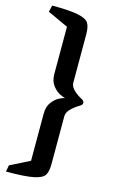

<svg xmlns="http://www.w3.org/2000/svg" viewBox="-134 -778 591 992"><g transform="rotate(15 161.5 -282.0)"><path d="M117.7 -389.2V-640.6L7.3 -691.4L15.6 -726.6Q111.8 -726.6 155.5 -717.3Q199.2 -708 211.7 -688.5Q224.1 -668.9 224.1 -628.4V-369.6Q224.1 -333.5 291 -297.9Q294.9 -295.4 298.1 -291.5Q301.3 -287.6 301.3 -282.2Q301.3 -276.9 297.9 -272.5Q294.4 -268.1 291 -266.1Q266.1 -252 245.1 -232.2Q224.1 -212.4 224.1 -190.4V65.4Q224.1 106.4 211.4 125.7Q198.7 145 153.3 154.3Q107.9 163.6 6.8 163.6L13.2 128.9L117.7 76.2V-175.8Q117.7 -214.4 136 -237.8Q154.3 -261.2 173.1 -270.5Q191.9 -279.8 203.1 -282.2Q191.9 -284.7 173.1 -293.9Q154.3 -303.2 136 -326.7Q117.7 -350.1 117.7 -389.2Z"/></g></svg>

Font: Vesper Libre
Style: Bold
Weight: 700
Designer: Robert Keller & Kimya Gandhi
Foundry: Mota Italic
Version: Version 1.058